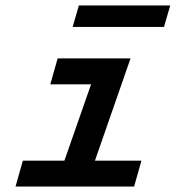

<svg xmlns="http://www.w3.org/2000/svg" viewBox="-20 -686 654 706"><path d="M247.1 -586.9 270 -666H606L583 -586.9ZM64 -95.2H216.8L314.9 -376H165L191.9 -471.2H460L329.1 -95.2H500L473.1 0H37.1Z"/></svg>

Font: IntelOne Mono Medium
Style: Italic
Weight: 500
Italic angle: -16°
Designer: Fred Shallcrass
Foundry: Frere-Jones Type LLC
Version: Version 1.200;hotconv 1.1.0;makeotfexe 2.6.0;FJTRelease1.2